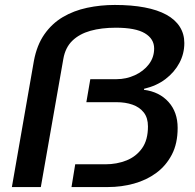

<svg xmlns="http://www.w3.org/2000/svg" viewBox="-20 -756 790 776"><path d="M28 0 117 -510Q129 -574 159.5 -617.5Q190 -661 234 -687Q278 -713 332 -724.5Q386 -736 444 -736Q512 -736 564.5 -726Q617 -716 652.5 -696.5Q688 -677 706.5 -648Q725 -619 725 -582Q725 -539 705 -501.5Q685 -464 649 -436.5Q613 -409 562 -397V-393Q624 -385 661 -344Q698 -303 698 -239Q698 -176 674.5 -131Q651 -86 611.5 -57Q572 -28 521.5 -14Q471 0 416 0H269L284 -92H406Q452 -92 491 -107.5Q530 -123 554 -156.5Q578 -190 578 -245Q578 -280 561 -301.5Q544 -323 515.5 -333Q487 -343 451 -343H329L345 -436H451Q490 -436 525 -452Q560 -468 581.5 -496Q603 -524 603 -560Q603 -599 565.5 -621.5Q528 -644 448 -644Q390 -644 345.5 -631.5Q301 -619 272.5 -591.5Q244 -564 236 -518L145 0Z"/></svg>

Font: Archivo Expanded Medium
Style: Italic
Weight: 500
Width: 7
Italic angle: -10°
Designer: Hector Gatti
Foundry: Omnibus-Type
Version: Version 2.001